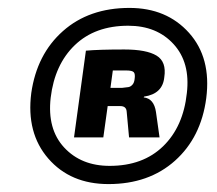

<svg xmlns="http://www.w3.org/2000/svg" viewBox="-20 -723 548 485"><path d="M307 -703Q401 -703 457.5 -640Q514 -577 501 -475Q488 -376 422 -317Q356 -258 254 -258Q158 -258 102 -322.5Q46 -387 59 -488Q73 -586 139 -644.5Q205 -703 307 -703ZM452 -488Q461 -565 418.5 -611.5Q376 -658 304 -658Q220 -658 169 -609Q118 -560 108 -476Q99 -397 142 -350.5Q185 -304 257 -304Q341 -304 392 -353.5Q443 -403 452 -488ZM167 -376 197 -595Q229 -598 294 -598Q350 -598 375.5 -582.5Q401 -567 395 -528Q391 -486 344 -479L343 -477Q369 -474 374 -440L383 -376H306L300 -441Q299 -455 284 -455H252L241 -376ZM259 -501H288Q299 -502 304.5 -503Q310 -504 314.5 -509Q319 -514 320 -523Q322 -536 318 -540.5Q314 -545 299 -545H265Z"/></svg>

Font: Ezarion Extra Bold
Style: Italic
Weight: 800
Italic angle: -8°
Designer: Natanael Gama
Version: Version 1.001;PS 001.001;hotconv 1.0.70;makeotf.lib2.5.58329